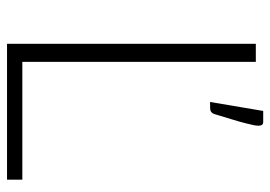

<svg xmlns="http://www.w3.org/2000/svg" viewBox="-131 -637 768 546"><g transform="rotate(90 253.0 -364.0)"><path d="M104.5 0ZM156 -43.5H491V0H104.5V-707.5H156ZM325.5 -728.5Q333 -728.5 335.2 -724.8Q337.5 -721 337.5 -715Q337.5 -709.5 335.8 -700.8Q334 -692 330.2 -677.2Q326.5 -662.5 320 -641.2Q313.5 -620 304.5 -590Q302 -583 297.8 -580.2Q293.5 -577.5 286 -577.5H270L295.5 -728.5Z"/></g></svg>

Font: Lato Light
Style: Regular
Weight: 300
Designer: Lukasz Dziedzic
Foundry: tyPoland Lukasz Dziedzic
Version: Version 2.007; 2014-02-27